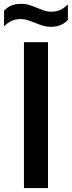

<svg xmlns="http://www.w3.org/2000/svg" viewBox="-60 -954 364 974"><path d="M61.5 0V-740H183.5V0ZM198 -818Q174.5 -818 154 -824.8Q133.5 -831.5 114.5 -839.5Q97.5 -846 80.5 -851.8Q63.5 -857.5 46 -857.5Q19 -857.5 -0.8 -848.2Q-20.5 -839 -39.5 -820.5V-899.5Q-23.5 -917 -2.5 -925.8Q18.5 -934.5 47 -934.5Q70.5 -934.5 91 -927.8Q111.5 -921 130.5 -913Q147.5 -906 164.5 -900.2Q181.5 -894.5 199 -894.5Q226 -894.5 245.8 -903.8Q265.5 -913 284.5 -931.5V-853Q252.5 -818 198 -818Z"/></svg>

Font: Encode Sans Condensed Condensed SemiBold
Style: Regular
Weight: 600
Width: 3
Designer: Multiple Designers
Foundry: Impallari Type
Version: Version 3.000; ttfautohint (v1.8.3) -l 8 -r 50 -G 200 -x 14 